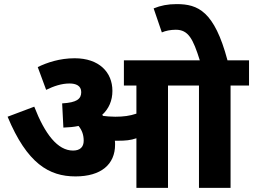

<svg xmlns="http://www.w3.org/2000/svg" viewBox="-20 -916 1234 936"><path d="M541 -211C541 -218 541 -224 540 -230C546 -230 552 -230 559 -230C589 -230 617 -232 645 -242V0H799V-499H950V0H1104V-499H1194V-622H1089C1025 -862 945 -896 841 -896C798 -896 763 -889 729 -875L769 -758C787 -766 812 -771 837 -771C898 -771 921 -727 954 -622H584V-499H645V-362C613 -351 581 -347 542 -347C518 -347 499 -349 483 -351C481 -353 480 -354 478 -356C511 -386 528 -426 528 -473C528 -564 463 -632 344 -632C271 -632 209 -611 164 -589L205 -478C242 -496 280 -509 319 -509C349 -509 376 -499 376 -467C376 -434 355 -416 283 -412L289 -294C316 -295 340 -297 363 -302C380 -281 388 -258 388 -230C388 -199 370 -182 336 -182C261 -182 199 -262 147 -396L17 -347C112 -119 219 -56 348 -56C472 -56 541 -114 541 -211Z"/></svg>

Font: Noto Sans Devanagari UI ExtraBold
Style: Regular
Weight: 800
Designer: Jelle Bosma - Monotype Design Team
Foundry: Monotype Imaging Inc.
Version: Version 2.003